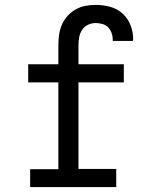

<svg xmlns="http://www.w3.org/2000/svg" viewBox="-20 -763 640 783"><path d="M103 0V-73H218V-427H95V-501H218V-579Q218 -600 221 -621.5Q224 -643 232.5 -662.5Q241 -682 255.5 -698Q270 -714 288.5 -724.5Q307 -735 328 -739Q349 -743 370 -743Q400 -743 428.5 -735.5Q457 -728 479 -708.5Q501 -689 512 -661Q523 -633 523 -604Q523 -602 522.5 -600Q522 -598 522 -596H440Q440 -597 440 -598Q440 -599 440 -600Q440 -614 435.5 -627.5Q431 -641 421.5 -651Q412 -661 398 -665Q384 -669 370 -669Q354 -669 339 -662Q324 -655 315 -641.5Q306 -628 303 -611.5Q300 -595 300 -579V-501H485V-427H300V-74H454V0Z"/></svg>

Font: Iosevka Curly Slab Extended
Style: Regular
Weight: 400
Width: 7
Monospace: yes
Designer: Belleve Invis
Foundry: Belleve Invis
Version: Version 11.1.0; ttfautohint (v1.8.3)